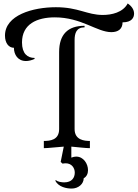

<svg xmlns="http://www.w3.org/2000/svg" viewBox="-20 -862 800 1117"><path d="M324 -111C324 -47 271 -42 235 -42V0C261 0 316 -7 351 -9L333 80L344 90C350 89 356 88 362 88C397 88 415 115 415 142C415 171 399 199 353 199C341 199 313 196 305 185L302 190C321 226 367 235 397 235C436 235 467 208 467 175C484 166 492 148 492 128C492 91 466 49 423 49C415 49 405 51 395 55V-9C430 -6 479 0 503 0V-42C471 -42 414 -47 414 -111V-629C414 -668 424 -703 472 -703V-712C374 -712 324 -661 324 -559ZM181 -525C140 -525 108 -550 108 -615C108 -722 195 -761 299 -761C454 -761 544 -675 628 -675C668 -675 693 -694 693 -732C748 -732 760 -761 760 -783C760 -809 742 -829 723 -842C695 -789 629 -775 578 -775C486 -775 437 -820 305 -820C171 -820 9 -774 9 -655C9 -611 31 -584 61 -584C61 -544 84 -507 131 -507C146 -507 163 -511 181 -519Z"/></svg>

Font: Milonga
Style: Regular
Weight: 400
Designer: Pablo Impallari, Brenda Gallo, Rodrigo Fuenzalida
Foundry: Pablo Impallari, Brenda Gallo, Rodrigo Fuenzalida
Version: Version 1.000